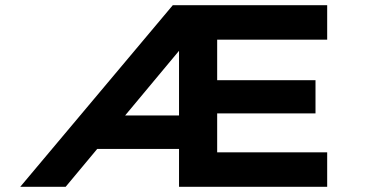

<svg xmlns="http://www.w3.org/2000/svg" viewBox="-20 -720 1406 740"><path d="M58 0 646 -700H1241V-567H817V-411H1196V-283H817V-133H1241V0H670V-146H339L443 -275H670V-570L699 -559L233 0Z"/></svg>

Font: Lexend Peta SemiBold
Style: Regular
Weight: 600
Designer: Bonnie Shaver-Troup, Thomas Jockin
Foundry: Lexend
Version: Version 1.007